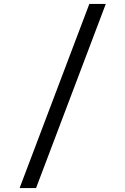

<svg xmlns="http://www.w3.org/2000/svg" viewBox="-20 -850 640 980"><path d="M80 110 436 -830H520L164 110Z"/></svg>

Font: JetBrains Mono NL Light
Style: Regular
Weight: 300
Monospace: yes
Designer: Philipp Nurullin, Konstantin Bulenkov
Foundry: JetBrains
Version: Version 2.305; ttfautohint (v1.8.4.7-5d5b)